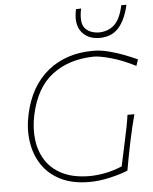

<svg xmlns="http://www.w3.org/2000/svg" viewBox="-63 -1020 864 1081"><g transform="rotate(-5 369.0 -479.5)"><path d="M398.5 9Q303 9 236.2 -24.5Q169.5 -58 131.5 -115.5Q93.5 -173 83 -246.2Q72.5 -319.5 89.5 -399Q123.5 -557.5 226.8 -641.2Q330 -725 483.5 -725Q524.5 -725 569.8 -713.5Q615 -702 657 -685.8Q699 -669.5 730.5 -655L718.5 -619Q641.5 -658 578.5 -675Q515.5 -692 484.5 -692Q345 -690 249.8 -618.8Q154.5 -547.5 121.5 -393Q106.5 -322 114 -256.5Q121.5 -191 154.2 -138.8Q187 -86.5 247.8 -55.8Q308.5 -25 399.5 -24Q444 -24 491.2 -33.2Q538.5 -42.5 586.5 -62.5Q595 -102 602 -134.8Q609 -167.5 616 -200Q626 -246 632.8 -280Q639.5 -314 644.5 -349H683.5Q674 -314 666 -280Q658 -246 648 -200Q640 -162.5 632.8 -124Q625.5 -85.5 616.5 -36Q575.5 -19 514.8 -5Q454 9 398.5 9ZM526.5 -794Q459 -794 424.2 -839.2Q389.5 -884.5 407.5 -967L436.5 -968Q420 -890 445.8 -858.2Q471.5 -826.5 525.5 -825Q579.5 -826.5 613.2 -858.5Q647 -890.5 663.5 -967H692.5Q674.5 -884.5 634.8 -839.2Q595 -794 526.5 -794Z"/></g></svg>

Font: Commissioner Flair Thin
Style: Italic
Weight: 100
Italic angle: -12°
Designer: Kostas Bartsokas
Foundry: Kostas Bartsokas
Version: Version 1.000; ttfautohint (v1.8.3)